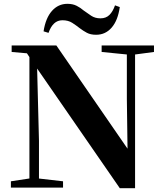

<svg xmlns="http://www.w3.org/2000/svg" viewBox="-20 -982 860 1005"><path d="M208 -818Q219 -888 252 -925Q285 -962 333 -962Q361 -962 381.5 -951.5Q402 -941 418 -927Q437 -913 457.5 -899.5Q478 -886 506 -886Q535 -886 553 -904Q571 -922 582 -954L607 -945Q597 -875 564.5 -837.5Q532 -800 483 -800Q454 -800 434.5 -810.5Q415 -821 398 -834Q379 -849 358 -862.5Q337 -876 307 -876Q281 -876 263 -859Q245 -842 234 -810ZM37 0V-33L142 -49H171L310 -33V0ZM134 0V-716H172L184 -245V0ZM512 -710V-744H786V-710L681 -696H653ZM607 3 160 -644 157 -648 121 -703 41 -710V-744H275L668 -174L648 -167L644 -464V-744H687V3Z"/></svg>

Font: Noto Serif TC ExtraLight ExtraBold
Style: Regular
Weight: 800
Version: Version 2.002-H1;hotconv 1.1.0;makeotfexe 2.6.0